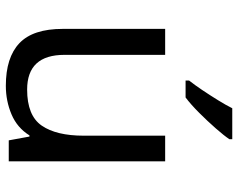

<svg xmlns="http://www.w3.org/2000/svg" viewBox="-99 -707 816 658"><g transform="rotate(90 309.0 -378.0)"><path d="M533 -536V0H461L448 -71H444Q418 -29 372 -9.5Q326 10 274 10Q177 10 128 -36.5Q79 -83 79 -185V-536H168V-191Q168 -63 287 -63Q376 -63 410.5 -113Q445 -163 445 -257V-536ZM457 -756Q445 -738 420 -709.5Q395 -681 366.5 -652.5Q338 -624 314 -606H256V-618Q271 -637 288.5 -663Q306 -689 323 -716.5Q340 -744 351 -766H457Z"/></g></svg>

Font: Noto Sans Carian
Style: Regular
Weight: 400
Designer: Monotype Design Team
Foundry: Monotype Imaging Inc.
Version: Version 2.002; ttfautohint (v1.8.4.7-5d5b)